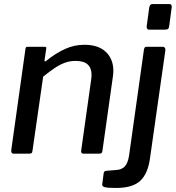

<svg xmlns="http://www.w3.org/2000/svg" viewBox="-20 -762 875 952"><path d="M48 0Q40 0 37.5 -5.5Q35 -11 36 -19L106 -518Q107 -526 109.5 -528Q112 -530 118 -530H201Q206 -530 208.5 -528Q211 -526 209 -519L201 -464Q200 -452 210 -461Q256 -498 302 -519Q348 -540 398 -540Q468 -540 505 -504.5Q542 -469 542 -411Q542 -405 541.5 -398Q541 -391 540 -384L488 -15Q487 -6 483.5 -3Q480 0 470 0H394Q386 0 383.5 -5.5Q381 -11 383 -19L432 -367Q433 -374 433.5 -380Q434 -386 434 -391Q434 -424 415 -442Q396 -460 355 -460Q327 -460 302 -451Q277 -442 251 -424.5Q225 -407 194 -382L141 -14Q140 -5 136 -2.5Q132 0 122 0H48ZM724 21Q714 98 676 134Q638 170 555 170Q510 170 497.5 165.5Q485 161 487 151L494 97Q495 92 497.5 89Q500 86 506 85L555 81Q582 80 598 64Q614 48 620 9L694 -518Q696 -525 698.5 -527.5Q701 -530 708 -530H787Q794 -530 797.5 -524.5Q801 -519 800 -513L724 21ZM819 -633Q818 -623 813.5 -619Q809 -615 798 -615H720Q711 -615 708.5 -621.5Q706 -628 708 -637L720 -725Q723 -742 736 -742H821Q827 -742 830 -736Q833 -730 831 -723Z"/></svg>

Font: Libre Franklin Thin Medium
Style: Italic
Weight: 500
Italic angle: -8°
Version: Version 3.000